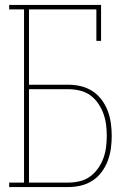

<svg xmlns="http://www.w3.org/2000/svg" viewBox="-20 -755 540 775"><path d="M17 0V-18H77V-717H17V-735H388V-590H369V-717H97V-413H256Q282 -413 307 -407Q332 -401 353.5 -387Q375 -373 390.5 -352Q406 -331 415 -307Q424 -283 427.5 -257.5Q431 -232 431 -207Q431 -181 427.5 -155.5Q424 -130 415 -106Q406 -82 390.5 -61Q375 -40 353.5 -26Q332 -12 307 -6Q282 0 256 0ZM97 -18H256Q279 -18 302 -23.5Q325 -29 343.5 -42.5Q362 -56 375.5 -75Q389 -94 397 -115.5Q405 -137 408 -160.5Q411 -184 411 -207Q411 -230 408 -253Q405 -276 397 -297.5Q389 -319 375.5 -338.5Q362 -358 343.5 -371Q325 -384 302 -389.5Q279 -395 256 -395H97Z"/></svg>

Font: Iosevka Slab Thin
Style: Regular
Weight: 100
Monospace: yes
Designer: Belleve Invis
Foundry: Belleve Invis
Version: Version 11.1.0; ttfautohint (v1.8.3)